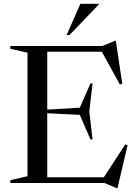

<svg xmlns="http://www.w3.org/2000/svg" viewBox="-20 -955 710 1002"><path d="M34 0V-14.5L123.5 -35.5V-680L34 -700.5V-715H514L580.5 -742H584.5L618 -518L605.5 -514L511.5 -685H226.5V-383L396.5 -393L452 -519.5H463L446 -373L463 -227.5H452L396.5 -355.5L226.5 -364V-30H522L633.5 -201L646 -197.5L593 27H589L525 0ZM327.5 -772 399.5 -935H495V-931L342.5 -772Z"/></svg>

Font: Newsreader 72pt
Style: Regular
Weight: 400
Designer: Hugues Gentile
Foundry: Production Type
Version: Version 1.003; ttfautohint (v1.8.3)